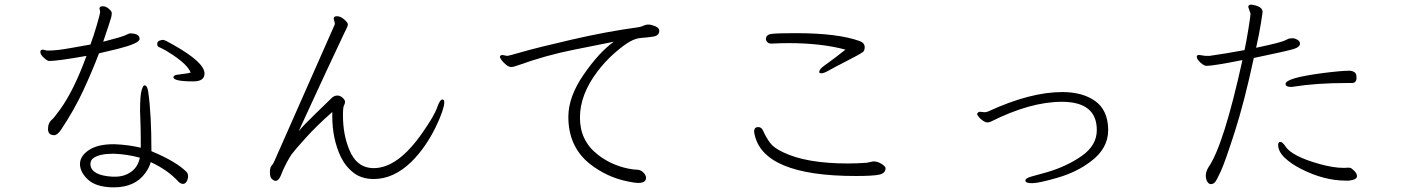

<svg xmlns="http://www.w3.org/2000/svg" viewBox="-20 -783 6040 828"><path d="M353 -542Q229 -520 192 -520Q184 -520 169 -534Q154 -548 154 -558.5Q154 -569 165 -569Q166 -569 182 -565H190Q225 -565 283 -575.5Q341 -586 370 -591Q384 -628 398 -676.5Q412 -725 412 -731V-732Q409 -744 409 -746Q409 -756 423 -756Q437 -756 449.5 -745Q462 -734 462 -726.5Q462 -719 459.5 -708Q457 -697 425 -603Q507 -624 521.5 -631.5Q536 -639 541 -639Q582 -639 582 -615Q582 -596 487 -572Q447 -562 407 -553Q376 -472 338 -390.5Q300 -309 243 -223Q227 -200 214 -200Q187 -200 187 -227Q187 -254 206 -269Q213 -275 240 -312Q299 -394 353 -542ZM814 -432Q728 -432 728 -450Q728 -458 743 -460.5Q758 -463 776 -465Q794 -467 802 -470Q791 -502 724 -547Q696 -566 670 -578Q658 -581 658 -592.5Q658 -604 667 -607.5Q676 -611 683.5 -611Q691 -611 727 -590Q862 -514 862 -466Q862 -432 814 -432ZM585 -277 584 -305Q584 -371 590.5 -393Q597 -415 603 -415Q615 -415 619 -388Q633 -294 633 -131Q739 -87 784 -42Q791 -35 791 -23Q791 -11 785 -0.5Q779 10 769 10Q759 10 749 0Q705 -49 630 -84Q625 -62 606 -36Q562 25 470 25H465Q394 23 360.5 -7.5Q327 -38 325 -72V-76Q325 -110 363 -135.5Q401 -161 468 -161H474Q532 -159 587 -146V-179Q587 -229 585 -277ZM370 -72Q375 -26 466 -21H476Q516 -21 545.5 -42Q575 -63 583 -103Q528 -118 472 -120H466Q411 -120 384 -102Q370 -93 370 -76Z M1459 -286Q1459 -203 1486 -138Q1518 -58 1592 -58Q1696 -58 1802 -211Q1853 -284 1865 -319Q1877 -354 1888 -354Q1896 -354 1896 -341Q1896 -328 1886.5 -300Q1877 -272 1859 -235Q1816 -147 1755 -86Q1678 -11 1592 -11Q1539 -11 1504 -38.5Q1469 -66 1449 -108Q1413 -185 1413 -281V-300Q1347 -242 1299.5 -189.5Q1252 -137 1238 -118Q1219 -90 1200 -48Q1189 -18 1182 -10.5Q1175 -3 1168.5 -3Q1162 -3 1153 -10.5Q1144 -18 1144 -39Q1144 -60 1150.5 -67.5Q1157 -75 1161 -83L1423 -676Q1424 -678 1424 -683L1419 -703Q1419 -713 1433.5 -713Q1448 -713 1464 -699.5Q1480 -686 1480 -678Q1480 -670 1473 -657Q1466 -644 1450 -609Q1388 -478 1338 -369Q1288 -260 1268 -217Q1289 -243 1341.5 -293.5Q1394 -344 1412 -362Q1423 -371 1435 -371Q1447 -371 1457.5 -361.5Q1468 -352 1468 -344Q1468 -336 1463.5 -328.5Q1459 -321 1459 -286Z M2146 -546 2167 -542Q2173 -542 2233.5 -559.5Q2294 -577 2445 -612Q2596 -647 2736 -666Q2746 -668 2754.5 -672Q2763 -676 2771 -677H2777Q2789 -677 2805.5 -670Q2822 -663 2823 -652V-650Q2823 -629 2796 -625Q2769 -621 2745.5 -619.5Q2722 -618 2696 -603.5Q2670 -589 2630 -554Q2590 -519 2556 -474Q2481 -375 2481 -275.5Q2481 -176 2558 -116Q2616 -71 2689 -56Q2716 -51 2729 -51Q2742 -51 2754 -39.5Q2766 -28 2766 -16Q2766 6 2731 6Q2719 6 2685 -1Q2597 -19 2524 -76Q2431 -150 2431 -279Q2431 -366 2497.5 -462Q2564 -558 2627 -603Q2579 -593 2457 -569Q2335 -545 2213 -501Q2194 -494 2184.5 -494Q2175 -494 2163.5 -503Q2152 -512 2144 -522.5Q2136 -533 2136 -538.5Q2136 -544 2146 -546Z M3381 -597Q3346 -597 3308 -595H3306Q3295 -595 3289 -601.5Q3283 -608 3283 -615Q3283 -634 3309 -637Q3335 -640 3412 -640Q3593 -640 3687 -606Q3709 -598 3709 -579.5Q3709 -561 3697 -556Q3690 -550 3632.5 -520.5Q3575 -491 3554 -479Q3533 -467 3523 -467Q3513 -467 3513 -472Q3513 -485 3535 -500Q3580 -532 3626 -569Q3522 -597 3381 -597ZM3717 -81 3746 -87H3747Q3765 -87 3782 -76Q3799 -65 3799 -58Q3799 -36 3772.5 -30Q3746 -24 3671 -24Q3266 -24 3233 -209L3232 -215Q3232 -235 3250 -235Q3264 -235 3271 -219Q3284 -190 3300.5 -167.5Q3317 -145 3358 -126Q3458 -78 3637 -78Q3672 -78 3717 -81Z M4206 -301 4226 -299Q4235 -299 4243 -303Q4423 -386 4561 -386Q4648 -386 4702 -348Q4756 -310 4759 -229V-222Q4759 -142 4683 -86Q4624 -41 4542 -17Q4460 7 4431 7Q4402 7 4402 -4Q4402 -15 4429 -22Q4456 -29 4494 -40Q4580 -65 4645 -110.5Q4710 -156 4710 -222Q4710 -344 4559 -344Q4423 -344 4252 -258Q4245 -255 4237.5 -255Q4230 -255 4219.5 -262Q4209 -269 4201.5 -278Q4194 -287 4194 -291Q4194 -295 4198 -298Q4202 -301 4206 -301Z M5373 -724 5363 -753Q5363 -755 5365 -759Q5368 -763 5374.5 -763Q5381 -763 5392 -760Q5425 -752 5425 -731Q5425 -729 5418 -684.5Q5411 -640 5397 -577Q5507 -600 5524 -610L5537 -616Q5545 -618 5554.5 -618Q5564 -618 5574.5 -612Q5585 -606 5586 -597V-594Q5586 -580 5558.5 -571.5Q5531 -563 5387 -533Q5347 -346 5305.5 -216.5Q5264 -87 5245 -45Q5226 -3 5218.5 4Q5211 11 5202 11Q5193 11 5186.5 0.5Q5180 -10 5180 -26Q5180 -42 5191 -61Q5257 -155 5338 -524Q5213 -499 5183 -499Q5166 -500 5146 -525Q5141 -532 5141 -539Q5141 -546 5152 -546L5178 -542Q5187 -542 5196 -542Q5267 -552 5347 -567Q5355 -603 5364 -659.5Q5373 -716 5373 -724ZM5830 -448Q5830 -425 5810 -425H5789Q5656 -425 5557 -409L5549 -408Q5524 -408 5524 -421Q5524 -447 5686 -468Q5764 -478 5799 -478H5803Q5826 -475 5829 -459ZM5832 -23Q5832 -8 5797 -4H5785Q5690 -4 5592 -54Q5548 -76 5520 -103Q5492 -130 5492 -158Q5492 -171 5501.5 -171Q5511 -171 5524 -151Q5537 -131 5573 -112Q5609 -93 5669.5 -76Q5730 -59 5775 -59H5777L5794 -60Q5800 -60 5804 -59Q5808 -58 5820 -46.5Q5832 -35 5832 -23Z"/></svg>

Font: ToneOZ-Pinyin-WenKai-Light
Style: Light
Weight: 300
Designer: Fontworks Inc.
Foundry: ToneOZ
Version: Version 0.240331